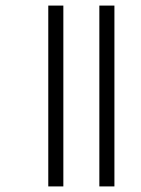

<svg xmlns="http://www.w3.org/2000/svg" viewBox="-20 -670 506 688"><path d="M336 -2V-650H390V-2ZM153 -2V-650H207V-2Z"/></svg>

Font: Noto Sans Tamil UI Condensed Light
Style: Regular
Weight: 300
Width: 3
Designer: Jelle Bosma - Monotype Design Team
Foundry: Monotype Imaging Inc.
Version: Version 2.004; ttfautohint (v1.8.4.7-5d5b)